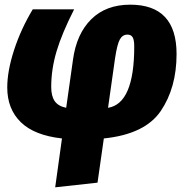

<svg xmlns="http://www.w3.org/2000/svg" viewBox="-20 -574 793 821"><path d="M735 -343Q735 -199 667.5 -99.5Q600 0 424 18L397 207L216 227L245 18Q127 5 69 -51.5Q11 -108 11 -200Q11 -270 40 -359.5Q69 -449 120 -534H297Q245 -432 222 -355Q199 -278 199 -202Q199 -163 214 -141.5Q229 -120 263 -113L292 -318Q307 -429 370 -491.5Q433 -554 537 -554Q735 -554 735 -343ZM472 -325 442 -113Q554 -131 554 -375Q554 -404 547 -415Q540 -426 525 -426Q504 -426 492.5 -405.5Q481 -385 472 -325Z"/></svg>

Font: Fira Sans Black
Style: Italic
Weight: 900
Italic angle: -8°
Designer: Carrois Corporate & Edenspiekermann AG
Foundry: Carrois Corporate GbR & Edenspiekermann AG
Version: Version 4.203